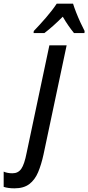

<svg xmlns="http://www.w3.org/2000/svg" viewBox="-148 -786 481 1046"><path d="M-69 240Q-104 240 -128 232V149Q-108 158 -80 158Q-49 158 -32 133.5Q-15 109 -3 47L121 -539H215L89 56Q77 111 59.5 152.5Q42 194 11.5 217Q-19 240 -69 240ZM36 -617Q68 -650 103 -690.5Q138 -731 161 -766H250Q256 -746 267 -718Q278 -690 290.5 -663Q303 -636 313 -617L312 -606H255Q241 -623 225 -646Q209 -669 194 -695Q139 -640 94 -606H35Z"/></svg>

Font: Noto Sans Condensed Medium
Style: Italic
Weight: 500
Width: 3
Italic angle: -12°
Designer: Monotype Design Team
Foundry: Monotype Imaging Inc.
Version: Version 2.013; ttfautohint (v1.8.4.7-5d5b)